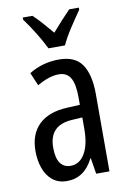

<svg xmlns="http://www.w3.org/2000/svg" viewBox="-87 -819 591 883"><g transform="rotate(-10 208.0 -378.0)"><path d="M213 -547Q289 -547 321 -499Q353 -451 353 -362V0H291L279 -74H277Q235 10 154 10Q113 10 86 -12.5Q59 -35 46.5 -71.5Q34 -108 34 -150Q34 -230 80 -274Q126 -318 211 -322L272 -325V-360Q272 -422 255 -451Q238 -480 200 -480Q156 -480 99 -447L73 -508Q136 -547 213 -547ZM225 -263Q117 -257 117 -152Q117 -103 134 -79.5Q151 -56 182 -56Q224 -56 248.5 -97.5Q273 -139 273 -212V-266ZM175 -606Q159 -639 134 -680Q109 -721 83 -756V-766H128Q147 -749 169.5 -723.5Q192 -698 214 -672Q240 -702 257.5 -721Q275 -740 300 -766H345V-756Q323 -725 295.5 -683Q268 -641 252 -606Z"/></g></svg>

Font: Noto Sans Bengali UI ExtraCondensed
Style: Regular
Weight: 400
Width: 2
Designer: Jelle Bosma - Monotype Design Team
Foundry: Monotype Imaging Inc.
Version: Version 2.003; ttfautohint (v1.8.4.7-5d5b)